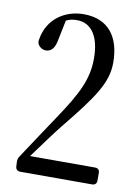

<svg xmlns="http://www.w3.org/2000/svg" viewBox="-81 -776 591 818"><g transform="rotate(10 214.0 -367.0)"><path d="M43 -53 44 -33C44 -21 52 -13 64 -13H375C388 -13 395 -20 395 -33V-66C395 -79 388 -86 375 -86H94C140 -149 182 -206 203 -232C324 -381 374 -451 374 -539C374 -650 322 -721 215 -721C135 -721 61 -674 46 -584C44 -574 44 -568 49 -559C56 -548 68 -541 82 -541C102 -541 119 -554 126 -593L144 -681C161 -689 175 -691 191 -691C253 -691 290 -638 290 -542C290 -454 257 -387 177 -268C141 -215 97 -147 51 -78C45 -70 43 -62 43 -53Z"/></g></svg>

Font: 寒蝉锦书宋 CompactLight
Style: Bold
Weight: 400
Width: 4
Designer: 寒蝉锦书宋{Warren} 思源宋体{Ryoko NISHIZUKA 西塚涼子 (kana & ideographs); Frank Grießhammer (Latin, Greek & Cyrillic); Wenlong ZHANG 
Foundry: Adobe & ChillType
Version: Version 2.000;Glyphs 3.1.1 (3135)